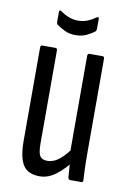

<svg xmlns="http://www.w3.org/2000/svg" viewBox="-76 -677 490 731"><g transform="rotate(10 169.5 -311.5)"><path d="M129 6Q83 6 64.5 -23.5Q46 -53 46 -116V-477Q46 -486 53 -486H104Q111 -486 111 -477V-117Q111 -81 119.5 -69Q128 -57 147 -57Q173 -57 196.5 -77Q220 -97 242 -131L248 -75Q222 -40 192 -17Q162 6 129 6ZM246 0Q240 0 238 -9Q236 -30 234.5 -58.5Q233 -87 233 -101L228 -107V-477Q228 -486 236 -486H286Q293 -486 293 -477V-120Q293 -78 294 -51.5Q295 -25 296 -11Q297 0 290 0ZM170 -547Q146 -547 128 -556Q110 -565 97 -574Q93 -578 93 -585V-623Q93 -628 95.5 -629Q98 -630 101 -628Q116 -617 133.5 -610Q151 -603 170 -603Q190 -603 207 -610Q224 -617 239 -628Q242 -630 244.5 -629Q247 -628 247 -623V-585Q247 -578 243 -574Q230 -564 212 -555.5Q194 -547 170 -547Z"/></g></svg>

Font: Sofia Sans Extra Condensed
Style: Regular
Weight: 400
Designer: Botio Nikoltchev, Ani Petrova
Foundry: lettersoup
Version: Version 4.101